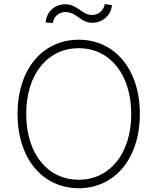

<svg xmlns="http://www.w3.org/2000/svg" viewBox="-20 -937 792 966"><path d="M683.6 -363.6C683.6 -588.4 557.2 -737.2 376.1 -737.2C194.2 -737.2 68.2 -588.4 68.2 -363.6C68.2 -139.2 194.2 9.9 376.1 9.9C557.2 9.9 683.6 -138.8 683.6 -363.6ZM640.3 -363.6C640.3 -161.6 530.2 -32.7 376.1 -32.7C220.5 -32.7 111.9 -162.3 111.9 -363.6C111.9 -566.8 221.9 -694.6 376.1 -694.6C530.2 -694.6 639.9 -565.7 640.3 -363.6ZM246.4 -821.4C249.3 -853 275.6 -876.4 309.3 -876.4C367.5 -876.4 382.8 -822.4 445.3 -822.4C494.3 -822.4 536.9 -857.2 543.7 -910.9L507.1 -916.5C502.1 -884.2 474.4 -861.5 443.9 -861.5C392 -861.5 369.7 -915.5 307.9 -915.5C255.3 -915.5 213.8 -877.8 209.5 -824.2Z"/></svg>

Font: Karasuma Gothic
Style: Thin
Weight: 200
Designer: Rasmus Andersson / Ryoko Ishizuka
Foundry: rsms
Version: Version 1.00